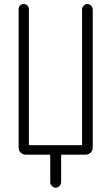

<svg xmlns="http://www.w3.org/2000/svg" viewBox="-20 -750 540 931"><path d="M105.5 0Q90.8 0 80.6 -9.8Q70.3 -19.5 70.3 -35.2V-705.1Q70.3 -715.8 77.1 -723.1Q84 -730.5 95.2 -730.5Q106.4 -730.5 113.3 -723.1Q120.1 -715.8 120.1 -705.1V-50.8Q120.1 -45.9 125 -45.9H373Q377.9 -45.9 377.9 -50.8V-704.1Q377.9 -713.9 385.7 -722.2Q393.6 -730.5 403.8 -730.5Q414.1 -730.5 421.9 -722.2Q429.7 -713.9 429.7 -704.1V-35.2Q429.7 -20.5 419.9 -10.3Q410.2 0 394.5 0H280.3Q276.4 0 276.4 4.9V133.8Q276.4 143.6 268.1 151.9Q259.8 160.2 250 160.2Q240.2 160.2 231.9 151.9Q223.6 143.6 223.6 133.8V4.9Q223.6 0 219.7 0Z"/></svg>

Font: Rounded-L Mgen+ 1m light
Style: Regular
Weight: 200
Designer: [Source Han Sans]
Ryoko NISHIZUKA  (kana & ideographs); Paul D. Hunt (Latin, Greek & Cyrillic); Wenlong ZHANG  (bopomofo
Version: Version 1.059.20150602